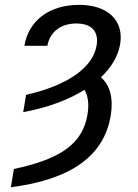

<svg xmlns="http://www.w3.org/2000/svg" viewBox="-20 -573 580 806"><path d="M89.5 -174.7 77.4 -102.3C178.6 -120.7 266.3 -153.4 334.5 -195.7C349.8 -171.5 354.4 -135.7 347.3 -92.3C327.1 28.4 238.6 93.8 38.4 136.4L25.6 213.1C277.7 180.8 416.5 81.3 444.6 -86.6C456.7 -159.4 442.8 -214.1 403.8 -248.6C447.8 -290.1 475.9 -337.4 484.4 -387.8C501.1 -489 430 -552.6 312.5 -552.6C185 -552.6 99.8 -485.4 82.4 -380.7H179C188.6 -437.9 234.4 -474.4 300.4 -474.4C363.6 -474.4 395.2 -442.1 385.7 -382.8C370.4 -289.1 264.2 -214.8 89.5 -174.7Z"/></svg>

Font: Magic Ui Pro
Style: Italic
Weight: 400
Italic angle: -9.39999°
Designer: Stefan Endress, Andreas Faust
Version: Version 1.000;FEAKit 1.0